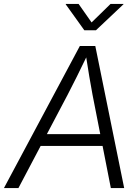

<svg xmlns="http://www.w3.org/2000/svg" viewBox="-46 -963 717 983"><path d="M-25.9 0 362.8 -727.5H441.9L589.8 0H521.5L427.7 -478Q420.4 -517.6 411.4 -569.8Q402.3 -622.1 391.1 -696.3H408.7Q373.5 -623.5 347.7 -571.3Q321.8 -519 300.3 -478L48.3 0ZM136.2 -215.8 146.5 -276.4H509.3L499 -215.8ZM356.4 -942.9 422.9 -848.1 520 -942.9H586.4L585.9 -940.9L445.3 -808.1H385.7L290.5 -940.9L291 -942.9Z"/></svg>

Font: Inter 24pt Light
Style: Italic
Weight: 300
Italic angle: -9.3988°
Designer: Rasmus Andersson
Foundry: rsms
Version: Version 4.001;git-66647c0bb